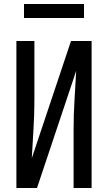

<svg xmlns="http://www.w3.org/2000/svg" viewBox="-20 -940 540 960"><path d="M62 0V-735H152V-441Q152 -368 147.5 -295Q143 -222 139 -149L335 -735H438V0H348V-294Q348 -367 352.5 -440Q357 -513 361 -586L165 0ZM100 -850V-920H400V-850Z"/></svg>

Font: Iosevka Fixed Medium
Style: Regular
Weight: 500
Monospace: yes
Designer: Belleve Invis
Foundry: Belleve Invis
Version: Version 32.3.0